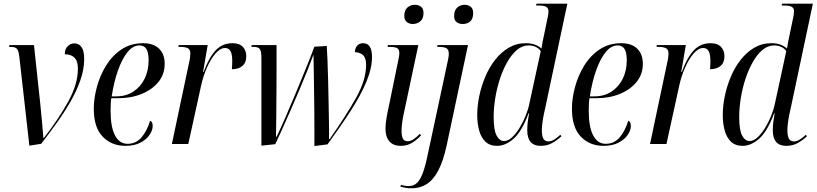

<svg xmlns="http://www.w3.org/2000/svg" viewBox="-20 -780 4423 1040"><path d="M85 -470Q81 -506 71.5 -516Q62 -526 38 -526H29L31 -536H164L198 -219Q203 -171 207.5 -120.5Q212 -70 215 -33H218Q298 -136 350 -230.5Q402 -325 402 -409Q402 -449 383.5 -467.5Q365 -486 331 -486Q331 -514 346.5 -529.5Q362 -545 383 -545Q407 -545 421.5 -525Q436 -505 436 -461Q436 -405 415.5 -346Q395 -287 361 -228Q327 -169 285.5 -111.5Q244 -54 203 -1L139 9Z M659 10Q584 10 536 -40Q488 -90 488 -191Q488 -246 504.5 -308Q521 -370 554 -424Q587 -478 637.5 -512Q688 -546 755 -546Q811 -546 841.5 -516.5Q872 -487 872 -434Q872 -378 838.5 -336.5Q805 -295 748 -271.5Q691 -248 619 -248H583Q581 -239 580 -217.5Q579 -196 579 -180Q579 -92 603 -46.5Q627 -1 671 -1Q717 -1 747 -36.5Q777 -72 793 -126Q799 -124 803 -117.5Q807 -111 807 -97Q807 -75 790.5 -50Q774 -25 741 -7.5Q708 10 659 10ZM609 -258Q663 -258 702.5 -284Q742 -310 763.5 -354Q785 -398 785 -453Q785 -495 773 -514.5Q761 -534 736 -534Q700 -534 670.5 -497.5Q641 -461 619 -398.5Q597 -336 585 -258Z M1004 -440Q1008 -456 1009.5 -469Q1011 -482 1011 -491Q1011 -512 997 -519Q983 -526 958 -526H946L948 -536H1105L1080 -390H1083Q1110 -465 1146.5 -505.5Q1183 -546 1239 -546Q1277 -546 1295.5 -526Q1314 -506 1314 -476Q1314 -440 1292.5 -422.5Q1271 -405 1236 -405Q1237 -418 1237.5 -428.5Q1238 -439 1238 -448Q1238 -488 1228 -504Q1218 -520 1199 -520Q1173 -520 1147 -490Q1121 -460 1100.5 -413Q1080 -366 1069 -315L1000 0H911Z M1683 11Q1683 -26 1683 -78Q1683 -130 1682.5 -188.5Q1682 -247 1681 -303.5Q1680 -360 1679.5 -407.5Q1679 -455 1678 -484Q1665 -448 1645 -398Q1625 -348 1601.5 -292.5Q1578 -237 1554 -182.5Q1530 -128 1508.5 -80Q1487 -32 1471 1L1396 9V-465Q1396 -505 1386.5 -515.5Q1377 -526 1355 -526H1341L1344 -536H1478Q1478 -484 1478 -419.5Q1478 -355 1477.5 -287Q1477 -219 1476.5 -154.5Q1476 -90 1475 -39H1478Q1498 -80 1525 -142Q1552 -204 1581 -273.5Q1610 -343 1637 -409.5Q1664 -476 1683 -527L1750 -531Q1752 -501 1754 -451Q1756 -401 1757.5 -340.5Q1759 -280 1760 -220Q1761 -160 1762 -109Q1763 -58 1762 -27H1766Q1855 -154 1909 -250.5Q1963 -347 1963 -429Q1963 -463 1949 -479Q1935 -495 1902 -498Q1904 -522 1916 -534Q1928 -546 1947 -546Q1995 -546 1995 -471Q1995 -410 1964.5 -337Q1934 -264 1879.5 -179.5Q1825 -95 1754 2Z M2216 -650Q2197 -650 2183.5 -660.5Q2170 -671 2170 -694Q2170 -724 2186.5 -739Q2203 -754 2227 -754Q2246 -754 2260 -744Q2274 -734 2274 -709Q2274 -679 2256.5 -664.5Q2239 -650 2216 -650ZM2151 10Q2110 10 2089 -14.5Q2068 -39 2068 -83Q2068 -107 2073.5 -140.5Q2079 -174 2087 -208L2138 -457Q2143 -477 2143 -493Q2143 -512 2131.5 -519Q2120 -526 2091 -526H2079L2081 -536H2246L2167 -164Q2161 -138 2158 -112.5Q2155 -87 2155 -72Q2155 -45 2162 -30Q2169 -15 2188 -15Q2205 -15 2221.5 -26.5Q2238 -38 2254 -55L2261 -47Q2240 -24 2213 -7Q2186 10 2151 10Z M2486 -650Q2467 -650 2453.5 -660Q2440 -670 2440 -693Q2440 -724 2456.5 -739Q2473 -754 2497 -754Q2516 -754 2529.5 -743.5Q2543 -733 2543 -710Q2543 -678 2527 -664Q2511 -650 2486 -650ZM2210 240Q2192 240 2177.5 237.5Q2163 235 2149 231L2152 221Q2159 224 2171 226Q2183 228 2193 228Q2222 228 2241 208.5Q2260 189 2274.5 145Q2289 101 2303 29L2404 -443Q2407 -456 2409 -467.5Q2411 -479 2411 -489Q2411 -511 2398.5 -518.5Q2386 -526 2359 -526H2348L2350 -536H2515L2400 5Q2381 93 2353.5 144.5Q2326 196 2290 218Q2254 240 2210 240Z M2672 10Q2633 10 2609.5 -12.5Q2586 -35 2575.5 -73Q2565 -111 2565 -157Q2565 -206 2576 -259.5Q2587 -313 2608.5 -364Q2630 -415 2662 -456Q2694 -497 2735.5 -521.5Q2777 -546 2828 -546Q2856 -546 2876.5 -538.5Q2897 -531 2913 -517Q2915 -534 2919 -553.5Q2923 -573 2926 -586L2945 -678Q2948 -690 2949.5 -700.5Q2951 -711 2951 -719Q2951 -735 2939.5 -742.5Q2928 -750 2901 -750H2884L2886 -760H3053L2935 -203Q2931 -186 2926 -162Q2921 -138 2918 -114.5Q2915 -91 2915 -76Q2915 -43 2923.5 -28.5Q2932 -14 2951 -14Q2967 -14 2983.5 -25Q3000 -36 3015 -50L3021 -42Q2999 -21 2971.5 -5.5Q2944 10 2909 10Q2836 10 2836 -74Q2836 -96 2838.5 -117.5Q2841 -139 2846 -166H2843Q2807 -69 2763 -29.5Q2719 10 2672 10ZM2710 -16Q2732 -16 2753.5 -36Q2775 -56 2794 -87Q2813 -118 2827 -152.5Q2841 -187 2847 -217L2909 -503Q2899 -518 2881.5 -526Q2864 -534 2844 -534Q2809 -534 2780 -509.5Q2751 -485 2727.5 -443.5Q2704 -402 2687.5 -351.5Q2671 -301 2662.5 -247.5Q2654 -194 2654 -146Q2654 -75 2670 -45.5Q2686 -16 2710 -16Z M3249 10Q3174 10 3126 -40Q3078 -90 3078 -191Q3078 -246 3094.5 -308Q3111 -370 3144 -424Q3177 -478 3227.5 -512Q3278 -546 3345 -546Q3401 -546 3431.5 -516.5Q3462 -487 3462 -434Q3462 -378 3428.5 -336.5Q3395 -295 3338 -271.5Q3281 -248 3209 -248H3173Q3171 -239 3170 -217.5Q3169 -196 3169 -180Q3169 -92 3193 -46.5Q3217 -1 3261 -1Q3307 -1 3337 -36.5Q3367 -72 3383 -126Q3389 -124 3393 -117.5Q3397 -111 3397 -97Q3397 -75 3380.5 -50Q3364 -25 3331 -7.5Q3298 10 3249 10ZM3199 -258Q3253 -258 3292.5 -284Q3332 -310 3353.5 -354Q3375 -398 3375 -453Q3375 -495 3363 -514.5Q3351 -534 3326 -534Q3290 -534 3260.5 -497.5Q3231 -461 3209 -398.5Q3187 -336 3175 -258Z M3594 -440Q3598 -456 3599.5 -469Q3601 -482 3601 -491Q3601 -512 3587 -519Q3573 -526 3548 -526H3536L3538 -536H3695L3670 -390H3673Q3700 -465 3736.5 -505.5Q3773 -546 3829 -546Q3867 -546 3885.5 -526Q3904 -506 3904 -476Q3904 -440 3882.5 -422.5Q3861 -405 3826 -405Q3827 -418 3827.5 -428.5Q3828 -439 3828 -448Q3828 -488 3818 -504Q3808 -520 3789 -520Q3763 -520 3737 -490Q3711 -460 3690.5 -413Q3670 -366 3659 -315L3590 0H3501Z M4002 10Q3963 10 3939.5 -12.5Q3916 -35 3905.5 -73Q3895 -111 3895 -157Q3895 -206 3906 -259.5Q3917 -313 3938.5 -364Q3960 -415 3992 -456Q4024 -497 4065.5 -521.5Q4107 -546 4158 -546Q4186 -546 4206.5 -538.5Q4227 -531 4243 -517Q4245 -534 4249 -553.5Q4253 -573 4256 -586L4275 -678Q4278 -690 4279.5 -700.5Q4281 -711 4281 -719Q4281 -735 4269.5 -742.5Q4258 -750 4231 -750H4214L4216 -760H4383L4265 -203Q4261 -186 4256 -162Q4251 -138 4248 -114.5Q4245 -91 4245 -76Q4245 -43 4253.5 -28.5Q4262 -14 4281 -14Q4297 -14 4313.5 -25Q4330 -36 4345 -50L4351 -42Q4329 -21 4301.5 -5.5Q4274 10 4239 10Q4166 10 4166 -74Q4166 -96 4168.5 -117.5Q4171 -139 4176 -166H4173Q4137 -69 4093 -29.5Q4049 10 4002 10ZM4040 -16Q4062 -16 4083.5 -36Q4105 -56 4124 -87Q4143 -118 4157 -152.5Q4171 -187 4177 -217L4239 -503Q4229 -518 4211.5 -526Q4194 -534 4174 -534Q4139 -534 4110 -509.5Q4081 -485 4057.5 -443.5Q4034 -402 4017.5 -351.5Q4001 -301 3992.5 -247.5Q3984 -194 3984 -146Q3984 -75 4000 -45.5Q4016 -16 4040 -16Z"/></svg>

Font: Noto Serif Display Condensed
Style: Italic
Weight: 400
Width: 3
Italic angle: -12°
Designer: Monotype Design Team
Foundry: Monotype Imaging Inc.
Version: Version 2.009